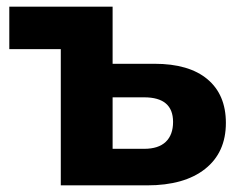

<svg xmlns="http://www.w3.org/2000/svg" viewBox="-20 -558 722 578"><path d="M660 -188Q660 -99 597.5 -49.5Q535 0 423 0H163V-410H8V-538H319V-366H445Q549 -366 604.5 -319.5Q660 -273 660 -188ZM501 -191Q501 -265 414 -265H319V-110H414Q457 -110 479 -131Q501 -152 501 -191Z"/></svg>

Font: APTA Sans Regular
Style: Bold Italic
Weight: 700
Version: Version 7.200